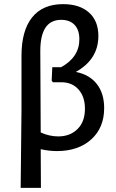

<svg xmlns="http://www.w3.org/2000/svg" viewBox="-20 -724 559 929"><path d="M80 185 84 -193V-454Q84 -576 135.5 -640Q187 -704 285 -704Q365 -704 410.5 -663.5Q456 -623 456 -550Q456 -437 347 -376Q413 -363 448.5 -317.5Q484 -272 484 -201Q484 -106 421.5 -49.5Q359 7 255 7Q218 7 177 -2L178 185ZM175 -477 177 -83Q219 -64 262 -64Q319 -64 355 -99.5Q391 -135 391 -198Q391 -256 360 -291Q329 -326 277 -326H236L230 -334L233 -399H276Q364 -448 364 -534Q364 -579 341 -603.5Q318 -628 276 -628Q175 -628 175 -477Z"/></svg>

Font: Alegreya Sans Medium
Style: Regular
Weight: 500
Designer: Juan Pablo del Peral
Foundry: Huerta Tipografica
Version: Version 2.007